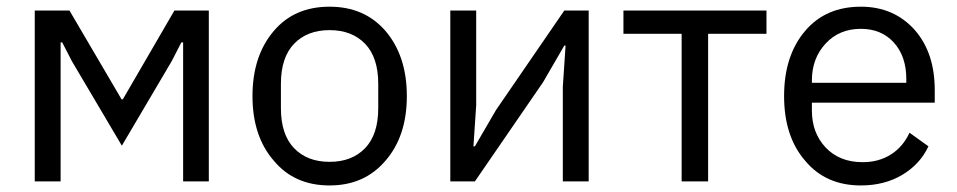

<svg xmlns="http://www.w3.org/2000/svg" viewBox="-20 -548 2891 580"><path d="M85 -516.1V0H163.1V-419.9H168L196.8 -363.8L348.1 -107.9L499 -363.8L527.8 -419.9H533.2V0H610.8V-516.1H506.8L351.1 -248H347.2L189.9 -516.1Z M975.6 12.2Q1080.6 12.2 1144 -62Q1209 -136.2 1209 -257.8Q1209 -379.4 1144 -455.1Q1080.6 -527.8 975.6 -527.8Q869.6 -527.8 807.6 -455.1Q742.7 -379.4 742.7 -257.8Q742.7 -136.2 807.6 -62Q869.6 12.2 975.6 12.2ZM828.6 -221.2V-294.9Q828.6 -374.5 868.4 -415.8Q908.2 -457 975.6 -457Q1043 -457 1082.8 -415.8Q1122.6 -374.5 1122.6 -294.9V-221.2Q1122.6 -141.6 1082.8 -100.3Q1043 -59.1 975.6 -59.1Q908.2 -59.1 868.4 -100.3Q828.6 -141.6 828.6 -221.2Z M1340.3 -516.1V0H1414.6L1620.6 -299.8L1684.6 -410.2H1688.5L1680.2 -286.1V0H1758.3V-516.1H1684.6L1478.5 -215.8L1414.6 -106H1410.2L1418.5 -230V-516.1Z M2039.1 -445.8V0H2119.1V-445.8H2295.4V-516.1H1863.3V-445.8Z M2580.6 12.2Q2651.9 12.2 2705.6 -19.8Q2759.3 -51.8 2784.7 -106L2727.5 -147Q2707.5 -104 2670.9 -81.1Q2634.3 -58.1 2585.9 -58.1Q2515.6 -58.1 2473.6 -103Q2432.6 -147 2432.6 -213.9V-237.8H2803.7V-275.9Q2803.7 -388.2 2743.7 -457Q2680.7 -527.8 2580.6 -527.8Q2474.6 -527.8 2412.6 -455.1Q2348.6 -380.4 2348.6 -257.8Q2348.6 -135.3 2412.6 -62Q2474.6 12.2 2580.6 12.2ZM2580.6 -460.9Q2642.6 -460.9 2680.2 -419.4Q2717.8 -377.9 2717.8 -309.1V-297.9H2432.6V-305.2Q2432.6 -372.1 2474.6 -417Q2515.6 -460.9 2580.6 -460.9Z"/></svg>

Font: Plexus Sans
Style: Regular
Weight: 400
Version: Version 2.001;PS 002.001;hotconv 1.0.70;makeotf.lib2.5.58329